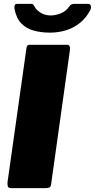

<svg xmlns="http://www.w3.org/2000/svg" viewBox="-20 -974 491 994"><path d="M328 -742Q345 -742 342 -715L245 -23Q243 -7 236.5 -3.5Q230 0 213 0H39Q23 0 20.5 -9Q18 -18 19 -31L117 -725Q119 -736 122.5 -739Q126 -742 134 -742ZM436 -954Q447 -954 450 -944Q453 -934 448 -923Q427 -882 394 -855.5Q361 -829 321 -817Q281 -805 239 -805Q194 -805 155 -815.5Q116 -826 90 -853Q64 -880 55 -929Q54 -939 56 -946.5Q58 -954 71 -954H142Q151 -954 154.5 -947Q158 -940 165 -930Q174 -919 186.5 -910.5Q199 -902 213 -898Q227 -894 242 -894Q268 -894 295 -905Q322 -916 339 -941Q344 -949 351 -951.5Q358 -954 364 -954Z"/></svg>

Font: Libre Franklin Black
Style: Italic
Weight: 900
Italic angle: -8°
Designer: Pablo Impallari, Rodrigo Fuenzalida, Nhung Nguyen
Foundry: Impallari Type
Version: Version 3.000